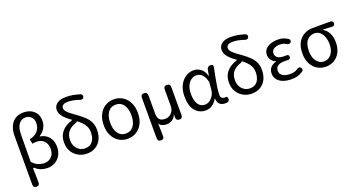

<svg xmlns="http://www.w3.org/2000/svg" viewBox="-56 -1608 4816 2608"><g transform="rotate(-20 2351.5 -304.5)"><path d="M130 200Q112 200 100.5 188.5Q89 177 89 158V-549Q89 -624 113 -682.5Q137 -741 186.5 -775Q236 -809 312 -809Q365 -809 411.5 -788Q458 -767 487 -724.5Q516 -682 516 -617Q516 -556 487.5 -509.5Q459 -463 408 -431V-426Q488 -415 535 -358.5Q582 -302 582 -216Q582 -143 551.5 -92Q521 -41 472.5 -14Q424 13 369 13Q318 13 276 -1.5Q234 -16 195 -50Q175 -65 175 -41Q177 0 177.5 30.5Q178 61 178.5 90.5Q179 120 179 158Q180 177 169 188.5Q158 200 139 200ZM348 -64Q407 -64 449 -105Q491 -146 491 -221Q491 -286 453 -330Q415 -374 338 -374Q324 -374 310 -372.5Q296 -371 282 -367L268 -437Q326 -449 360.5 -476Q395 -503 411 -538.5Q427 -574 427 -610Q427 -673 393 -704.5Q359 -736 314 -736Q250 -736 214.5 -685Q179 -634 178 -537Q175 -342 175 -147Q215 -98 260 -81Q305 -64 348 -64Z M931 13Q870 13 814.5 -16.5Q759 -46 724.5 -101Q690 -156 690 -233Q690 -303 717 -352.5Q744 -402 790 -433.5Q836 -465 893 -484Q898 -486 902 -486Q862 -514 827 -544Q792 -574 770 -609Q748 -644 748 -687Q748 -737 791 -773Q834 -809 926 -809Q977 -809 1021 -801Q1065 -793 1124 -776Q1139 -772 1146 -758.5Q1153 -745 1148 -728Q1144 -713 1130.5 -706.5Q1117 -700 1101 -704Q1043 -724 1004 -731.5Q965 -739 925 -739Q878 -739 856.5 -722Q835 -705 835 -682Q835 -653 857.5 -627Q880 -601 917 -574Q954 -547 998 -515Q1045 -481 1084.5 -443.5Q1124 -406 1147.5 -358Q1171 -310 1171 -245Q1171 -168 1142.5 -110Q1114 -52 1060.5 -19.5Q1007 13 931 13ZM953 -449Q951 -440 937 -433Q861 -410 819.5 -363Q778 -316 778 -236Q778 -182 800 -143.5Q822 -105 857.5 -84Q893 -63 933 -63Q1007 -63 1044 -112.5Q1081 -162 1081 -244Q1081 -291 1063.5 -327.5Q1046 -364 1017 -393.5Q988 -423 953 -449Z M1524 13Q1456 13 1400 -20.5Q1344 -54 1310.5 -117.5Q1277 -181 1277 -271Q1277 -362 1310.5 -426Q1344 -490 1400 -523.5Q1456 -557 1524 -557Q1592 -557 1648 -523.5Q1704 -490 1737.5 -426Q1771 -362 1771 -271Q1771 -181 1737.5 -117.5Q1704 -54 1648 -20.5Q1592 13 1524 13ZM1524 -63Q1597 -63 1637 -119.5Q1677 -176 1677 -271Q1677 -366 1637 -423Q1597 -480 1524 -480Q1451 -480 1411 -423Q1371 -366 1371 -271Q1371 -176 1411 -119.5Q1451 -63 1524 -63Z M1939 187Q1892 187 1892 139V-446Q1892 -494 1939 -494Q1987 -494 1987 -446V-187Q1987 -126 2012 -97Q2037 -68 2090 -68Q2149 -68 2185.5 -107.5Q2222 -147 2222 -212V-446Q2222 -494 2269 -494Q2317 -494 2317 -446V-41Q2317 7 2271 7Q2249 7 2236.5 -4.5Q2224 -16 2224 -35V-87Q2206 -40 2169.5 -15.5Q2133 9 2088 9Q2053 9 2025 -2Q1997 -13 1980 -42L1984 138Q1987 187 1939 187Z M2649 13Q2557 13 2499 -57.5Q2441 -128 2441 -262Q2441 -355 2474 -421Q2507 -487 2561.5 -522Q2616 -557 2679 -557Q2729 -557 2776.5 -524Q2824 -491 2846 -414H2849L2865 -503Q2869 -520 2882 -531.5Q2895 -543 2914 -543H2921Q2939 -543 2948.5 -532Q2958 -521 2953 -503Q2940 -436 2926 -366Q2912 -296 2903 -232.5Q2894 -169 2894 -119Q2894 -91 2910 -77Q2926 -63 2948 -63Q2955 -63 2957.5 -63.5Q2960 -64 2964 -65Q2986 -67 2990 -47L2992 -35Q2995 -21 2987.5 -7Q2980 7 2965 10Q2960 11 2953 12Q2946 13 2929 13Q2881 13 2851.5 -14Q2822 -41 2822 -97H2818Q2756 13 2649 13ZM2668 -64Q2704 -64 2736.5 -87Q2769 -110 2791 -148Q2813 -186 2816 -232L2825 -335Q2810 -394 2787.5 -425.5Q2765 -457 2739.5 -468.5Q2714 -480 2688 -480Q2649 -480 2614 -455.5Q2579 -431 2557 -383Q2535 -335 2535 -263Q2535 -168 2570 -116Q2605 -64 2668 -64Z M3314 13Q3253 13 3197.5 -16.5Q3142 -46 3107.5 -101Q3073 -156 3073 -233Q3073 -303 3100 -352.5Q3127 -402 3173 -433.5Q3219 -465 3276 -484Q3281 -486 3285 -486Q3245 -514 3210 -544Q3175 -574 3153 -609Q3131 -644 3131 -687Q3131 -737 3174 -773Q3217 -809 3309 -809Q3360 -809 3404 -801Q3448 -793 3507 -776Q3522 -772 3529 -758.5Q3536 -745 3531 -728Q3527 -713 3513.5 -706.5Q3500 -700 3484 -704Q3426 -724 3387 -731.5Q3348 -739 3308 -739Q3261 -739 3239.5 -722Q3218 -705 3218 -682Q3218 -653 3240.5 -627Q3263 -601 3300 -574Q3337 -547 3381 -515Q3428 -481 3467.5 -443.5Q3507 -406 3530.5 -358Q3554 -310 3554 -245Q3554 -168 3525.5 -110Q3497 -52 3443.5 -19.5Q3390 13 3314 13ZM3336 -449Q3334 -440 3320 -433Q3244 -410 3202.5 -363Q3161 -316 3161 -236Q3161 -182 3183 -143.5Q3205 -105 3240.5 -84Q3276 -63 3316 -63Q3390 -63 3427 -112.5Q3464 -162 3464 -244Q3464 -291 3446.5 -327.5Q3429 -364 3400 -393.5Q3371 -423 3336 -449Z M3889 13Q3822 13 3770 -6.5Q3718 -26 3689 -63Q3660 -100 3660 -150Q3660 -208 3693 -240.5Q3726 -273 3772 -284V-289Q3730 -305 3708 -338.5Q3686 -372 3686 -410Q3686 -460 3714.5 -492.5Q3743 -525 3790.5 -541Q3838 -557 3893 -557Q3943 -557 3974.5 -546Q4006 -535 4038 -515Q4052 -508 4055 -494Q4058 -480 4050 -466Q4043 -453 4029.5 -450Q4016 -447 4002 -452Q3977 -468 3955.5 -476Q3934 -484 3896 -484Q3846 -484 3811.5 -462.5Q3777 -441 3777 -399Q3777 -362 3806.5 -338.5Q3836 -315 3901 -315Q3913 -315 3920 -315Q3927 -315 3934 -316Q3950 -317 3960 -308Q3970 -299 3970 -282Q3970 -266 3960 -257Q3950 -248 3934 -249Q3924 -249 3911.5 -249.5Q3899 -250 3885 -250Q3751 -250 3751 -158Q3751 -112 3790 -86Q3829 -60 3898 -60Q3938 -60 3962.5 -68Q3987 -76 4016 -96Q4030 -103 4044 -101Q4058 -99 4067 -85Q4076 -72 4073 -57Q4070 -42 4056 -34Q4016 -9 3981 2Q3946 13 3889 13Z M4389 13Q4323 13 4267.5 -19Q4212 -51 4179 -113.5Q4146 -176 4146 -265Q4146 -361 4181 -422.5Q4216 -484 4272.5 -513.5Q4329 -543 4393 -543H4652Q4669 -543 4679.5 -532Q4690 -521 4690 -504Q4690 -487 4679.5 -477.5Q4669 -468 4652 -469Q4618 -471 4591 -472Q4564 -473 4519 -474V-470Q4569 -442 4597.5 -386.5Q4626 -331 4626 -254Q4626 -170 4594.5 -110Q4563 -50 4509.5 -18.5Q4456 13 4389 13ZM4389 -63Q4454 -63 4495.5 -116.5Q4537 -170 4537 -261Q4537 -316 4520 -363Q4503 -410 4470.5 -438.5Q4438 -467 4391 -467Q4327 -467 4283.5 -417.5Q4240 -368 4240 -265Q4240 -171 4282.5 -117Q4325 -63 4389 -63Z"/></g></svg>

Font: Chiron GoRound TC
Style: Regular
Weight: 400
Designer: Ryoko NISHIZUKA 西塚涼子 (kana, bopomofo & ideographs); Paul D. Hunt (Latin, Greek & Cyrillic); Sandoll Communications 산돌커뮤니
Foundry: Adobe
Version: Version 1.000;hotconv 1.1.1;makeotfexe 2.6.0